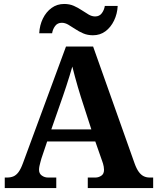

<svg xmlns="http://www.w3.org/2000/svg" viewBox="-20 -949 793 969"><path d="M4 0V-53H16Q34 -53 48 -59Q62 -65 73.5 -80.5Q85 -96 96 -126L313 -714H450L659 -125Q669 -97 680.5 -81.5Q692 -66 705.5 -59.5Q719 -53 735 -53H753V0H423V-53H462Q477 -53 491 -62Q505 -71 505 -92Q505 -100 503.5 -108Q502 -116 500 -123Q498 -130 496 -135L461 -235H218L189 -149Q187 -141 184 -131Q181 -121 179 -110.5Q177 -100 177 -92Q177 -73 191 -63Q205 -53 222 -53H264V0ZM239 -296H441L388 -460Q381 -483 373 -509.5Q365 -536 358 -563Q351 -590 345 -613Q339 -592 331 -566Q323 -540 314.5 -514Q306 -488 298 -465ZM449 -771Q422 -771 400 -780.5Q378 -790 359.5 -802.5Q341 -815 324.5 -824.5Q308 -834 292 -834Q270 -834 258 -817.5Q246 -801 243 -781H178Q180 -822 196.5 -855.5Q213 -889 240.5 -909Q268 -929 304 -929Q331 -929 352.5 -919.5Q374 -910 392.5 -897.5Q411 -885 427.5 -875.5Q444 -866 460 -866Q482 -866 494 -882.5Q506 -899 509 -919H574Q572 -879 555.5 -845Q539 -811 512 -791Q485 -771 449 -771Z"/></svg>

Font: Noto Serif Tamil
Style: Regular
Weight: 400
Designer: Indian Type Foundry, Tom Grace, and the Monotype Design Team
Foundry: Monotype Imaging Inc.
Version: Version 2.003